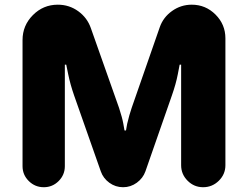

<svg xmlns="http://www.w3.org/2000/svg" viewBox="-20 -783 1047 811"><path d="M75.2 -81.1V-613.8Q75.2 -675.3 118.9 -719.2Q162.6 -763.2 224.1 -763.2Q272.5 -763.2 310.5 -735.6Q348.6 -708 363.8 -664.1L482.9 -327.1Q496.6 -285.2 501 -259.8L505.9 -231.9H512.2L517.1 -259.8Q525.9 -297.4 536.1 -327.1L654.8 -668Q669.4 -710 706.8 -736.6Q744.1 -763.2 790 -763.2Q848.6 -763.2 890.4 -721.4Q932.1 -679.7 932.1 -621.1V-85Q932.1 -46.9 904.3 -19.5Q876.5 7.8 837.9 7.8Q799.8 7.8 772.5 -19.5Q745.1 -46.9 745.1 -85V-509.8H738.8L731 -469.2Q723.1 -428.2 706.1 -379.9L594.2 -59.1Q584 -30.3 557.9 -11.2Q531.7 7.8 500 7.8Q467.8 7.8 441.9 -11Q416 -29.8 405.8 -59.1L293 -379.9Q276.9 -426.3 268.1 -469.2Q259.8 -508.3 259.8 -509.8H253.9V-81.1Q253.9 -44.4 227.8 -18.3Q201.7 7.8 165 7.8Q127.9 7.8 101.6 -18.3Q75.2 -44.4 75.2 -81.1Z"/></svg>

Font: Jellee Roman
Style: Bold
Weight: 700
Designer: Alfredo Marco Pradil
Foundry: Alfredo Marco Pradil and JAM Design
Version: Version 1.000